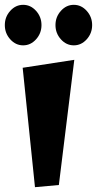

<svg xmlns="http://www.w3.org/2000/svg" viewBox="-24 -761 402 796"><path d="M121 15 70 -480 284 -513 220 6ZM18.5 -598Q-4 -623 -4 -657Q-4 -691 18.5 -716Q41 -741 72 -741Q103 -741 125.5 -716Q148 -691 148 -657Q148 -623 125.5 -598Q103 -573 72 -573Q41 -573 18.5 -598ZM228.5 -598Q206 -623 206 -657Q206 -691 228.5 -716Q251 -741 282 -741Q313 -741 335.5 -716Q358 -691 358 -657Q358 -623 335.5 -598Q313 -573 282 -573Q251 -573 228.5 -598Z"/></svg>

Font: Joti One
Style: Regular
Weight: 400
Designer: Eduardo Rodriguez Tunni
Foundry: Eduardo Rodriguez Tunni
Version: Version 1.001